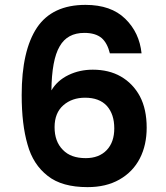

<svg xmlns="http://www.w3.org/2000/svg" viewBox="-20 -766 680 788"><path d="M431 -547C431 -547 561 -547 561 -547C561 -547 561 -547 561 -547C555 -604 533 -651 494 -689C455 -727 401 -746 331 -746C331 -746 331 -746 331 -746C240 -746 174 -715 132 -653C90 -590 69 -498 69 -376C69 -376 69 -376 69 -376C69 -295 77 -228 93 -173C108 -118 136 -75 176 -44C215 -13 270 2 339 2C339 2 339 2 339 2C390 2 433 -8 470 -29C507 -50 535 -79 554 -116C573 -153 582 -195 582 -242C582 -242 582 -242 582 -242C582 -292 573 -335 554 -371C535 -406 509 -433 476 -452C443 -471 404 -480 361 -480C361 -480 361 -480 361 -480C325 -480 292 -473 261 -458C230 -443 207 -422 191 -395C191 -395 191 -395 191 -395C192 -478 203 -539 225 -576C246 -613 280 -631 326 -631C326 -631 326 -631 326 -631C357 -631 380 -624 397 -610C413 -596 424 -575 431 -547ZM329 -365C329 -365 329 -365 329 -365C368 -365 398 -354 419 -331C439 -308 449 -278 449 -239C449 -239 449 -239 449 -239C449 -202 439 -172 418 -150C397 -128 368 -117 332 -117C332 -117 332 -117 332 -117C291 -117 260 -128 238 -151C215 -174 204 -205 204 -244C204 -244 204 -244 204 -244C204 -283 216 -313 240 -334C264 -355 294 -365 329 -365Z"/></svg>

Font: Girnar Poppins
Style: SemiBold
Weight: 500
Designer: Ninad Kale (Devanagari), Jonny Pinhorn (Latin)
Foundry: Indian Type Foundry
Version: ""